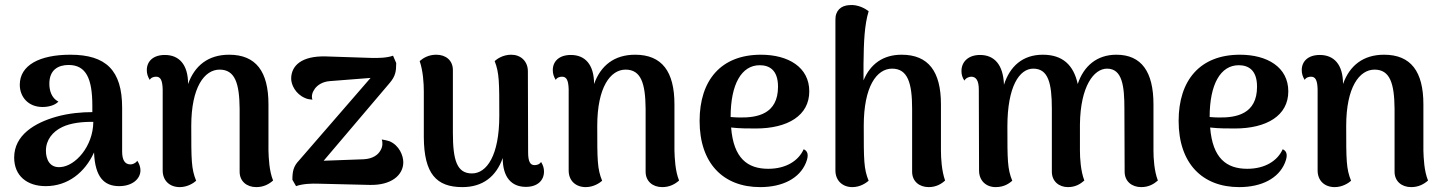

<svg xmlns="http://www.w3.org/2000/svg" viewBox="-20 -752 5913 786"><path d="M542 -94C535 -83 522 -79 514 -79C491 -79 480 -97 480 -132V-311C480 -464 414 -528 268 -528C142 -528 61 -485 61 -405C61 -355 96 -314 154 -314C179 -314 205 -321 219 -336C190 -351 182 -383 182 -409C182 -466 218 -486 261 -486C333 -486 358 -429 358 -319V-293C316 -293 263 -289 210 -274C122 -249 38 -199 38 -107C38 -32 91 10 167 10C259 10 328 -47 365 -128C369 -27 406 10 468 10C521 10 555 -19 555 -55C555 -66 551 -81 542 -94ZM228 -68C184 -64 168 -99 168 -135C168 -179 195 -213 235 -232C270 -249 320 -254 362 -253C361 -152 288 -72 228 -68Z M1079 -136V-325C1079 -459 1028 -528 918 -528C833 -528 777 -484 750 -408C750 -488 713 -527 655 -527C607 -527 581 -501 581 -465C581 -450 585 -438 593 -425C599 -436 612 -438 619 -438C637 -438 645 -424 646 -386V-54C646 -12 675 14 716 14C748 14 773 -3 783 -12C763 -61 763 -97 763 -237C763 -395 817 -467 879 -467C943 -467 960 -409 961 -307V-49C961 -10 990 14 1029 14C1059 14 1081 2 1098 -13C1082 -52 1080 -104 1079 -136Z M1574 -174C1565 -177 1555 -179 1543 -181C1547 -169 1547 -152 1538 -137C1528 -118 1506 -102 1469 -100L1305 -94L1575 -412C1599 -440 1602 -460 1602 -494L1589 -524C1564 -515 1530 -514 1497 -515L1315 -521C1213 -524 1172 -482 1172 -430C1172 -406 1189 -368 1228 -351C1238 -346 1249 -345 1259 -344C1254 -358 1258 -374 1269 -389C1280 -404 1301 -418 1331 -420L1497 -433L1204 -95C1181 -71 1177 -50 1177 -16L1192 10C1220 0 1256 -1 1284 0L1494 5C1582 7 1631 -35 1631 -88C1631 -114 1615 -157 1574 -174Z M2195 -89C2188 -78 2176 -76 2168 -76C2151 -76 2142 -90 2142 -128L2141 -460C2141 -502 2111 -528 2073 -528C2039 -528 2015 -511 2005 -502C2024 -453 2024 -417 2024 -278C2024 -116 1973 -42 1912 -42C1851 -42 1834 -95 1834 -208V-465C1834 -505 1805 -528 1766 -528C1735 -528 1713 -515 1698 -502C1712 -462 1715 -410 1715 -378V-190C1716 -41 1766 14 1873 14C1956 14 2011 -29 2038 -105C2038 -26 2074 13 2133 13C2180 13 2207 -13 2207 -50C2207 -64 2203 -76 2195 -89Z M2741 -136V-325C2741 -459 2690 -528 2580 -528C2495 -528 2439 -484 2412 -408C2412 -488 2375 -527 2317 -527C2269 -527 2243 -501 2243 -465C2243 -450 2247 -438 2255 -425C2261 -436 2274 -438 2281 -438C2299 -438 2307 -424 2308 -386V-54C2308 -12 2337 14 2378 14C2410 14 2435 -3 2445 -12C2425 -61 2425 -97 2425 -237C2425 -395 2479 -467 2541 -467C2605 -467 2622 -409 2623 -307V-49C2623 -10 2652 14 2691 14C2721 14 2743 2 2760 -13C2744 -52 2742 -104 2741 -136Z M3270 -141C3249 -94 3198 -61 3125 -61C3040 -61 2983 -104 2973 -230C3008 -226 3041 -226 3074 -226C3205 -226 3293 -279 3293 -378C3293 -477 3207 -528 3095 -528C2932 -528 2844 -424 2844 -257C2844 -83 2941 14 3092 14C3184 14 3253 -22 3279 -85C3294 -121 3284 -135 3270 -141ZM3090 -485C3128 -485 3165 -467 3165 -397C3165 -285 3080 -270 3009 -271C2996 -271 2983 -272 2971 -273C2971 -408 3016 -485 3090 -485Z M3832 -136V-325C3832 -459 3781 -528 3671 -528C3595 -528 3543 -490 3515 -423V-490C3516 -582 3519 -650 3536 -706C3525 -715 3493 -735 3456 -731C3423 -729 3399 -709 3400 -670V-54C3400 -12 3430 14 3469 14C3502 14 3525 -3 3536 -12C3516 -61 3516 -97 3516 -237C3516 -398 3569 -471 3632 -471C3696 -471 3714 -412 3714 -307V-49C3714 -10 3743 14 3782 14C3812 14 3834 1 3849 -13C3835 -52 3832 -104 3832 -136Z M4702 -136V-325C4702 -458 4653 -528 4550 -528C4470 -528 4416 -481 4392 -408C4375 -486 4330 -528 4249 -528C4166 -528 4114 -480 4090 -405C4087 -488 4050 -527 3992 -527C3945 -527 3916 -500 3916 -461C3916 -448 3919 -435 3928 -422C3934 -433 3947 -438 3956 -438C3976 -438 3987 -422 3987 -385L3988 -54C3988 -12 4017 14 4056 14C4093 14 4113 -3 4124 -12C4104 -61 4104 -97 4104 -234C4104 -398 4153 -471 4210 -471C4271 -471 4286 -412 4286 -307V-49C4286 -10 4315 14 4352 14C4383 14 4403 1 4419 -13C4404 -52 4401 -104 4401 -136V-243C4403 -399 4458 -471 4512 -471C4575 -471 4583 -398 4583 -307L4584 -49C4584 -10 4613 14 4652 14C4683 14 4704 1 4720 -13C4705 -52 4702 -104 4702 -136Z M5231 -141C5210 -94 5159 -61 5086 -61C5001 -61 4944 -104 4934 -230C4969 -226 5002 -226 5035 -226C5166 -226 5254 -279 5254 -378C5254 -477 5168 -528 5056 -528C4893 -528 4805 -424 4805 -257C4805 -83 4902 14 5053 14C5145 14 5214 -22 5240 -85C5255 -121 5245 -135 5231 -141ZM5051 -485C5089 -485 5126 -467 5126 -397C5126 -285 5041 -270 4970 -271C4957 -271 4944 -272 4932 -273C4932 -408 4977 -485 5051 -485Z M5807 -136V-325C5807 -459 5756 -528 5646 -528C5561 -528 5505 -484 5478 -408C5478 -488 5441 -527 5383 -527C5335 -527 5309 -501 5309 -465C5309 -450 5313 -438 5321 -425C5327 -436 5340 -438 5347 -438C5365 -438 5373 -424 5374 -386V-54C5374 -12 5403 14 5444 14C5476 14 5501 -3 5511 -12C5491 -61 5491 -97 5491 -237C5491 -395 5545 -467 5607 -467C5671 -467 5688 -409 5689 -307V-49C5689 -10 5718 14 5757 14C5787 14 5809 2 5826 -13C5810 -52 5808 -104 5807 -136Z"/></svg>

Font: Arima Koshi ExtraBold
Style: Regular
Weight: 800
Designer: Joana Correia and Natanael Gama
Foundry: NDISCOVER
Version: Version 1.019;PS 001.019;hotconv 1.0.88;makeotf.lib2.5.64775